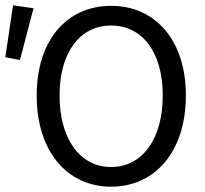

<svg xmlns="http://www.w3.org/2000/svg" viewBox="-39 -690 770 722"><path d="M10 -670 -19 -475 36 -464 87 -659ZM99 -331C99 -120 214 12 379 12C544 12 660 -120 660 -331C660 -540 544 -668 379 -668C214 -668 99 -541 99 -331ZM573 -331C573 -167 496 -62 379 -62C262 -62 185 -167 185 -331C185 -494 262 -594 379 -594C496 -594 573 -494 573 -331Z"/></svg>

Font: Cambridge Sans
Style: Regular
Weight: 400
Version: Version 2.020;PS 002.020;hotconv 1.0.88;makeotf.lib2.5.64775